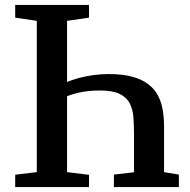

<svg xmlns="http://www.w3.org/2000/svg" viewBox="-20 -763 774 783"><path d="M248.5 -426.5Q273 -437.5 302.5 -445.2Q332 -453 362.8 -457Q393.5 -461 422.5 -461Q480 -461 520 -450Q560 -439 585.5 -419Q611 -399 624.8 -372.2Q638.5 -345.5 643.8 -313.8Q649 -282 649 -247.5V-61L709.5 -51V0H444.5V-51L526.5 -60.5V-218Q526.5 -253.5 524 -285.2Q521.5 -317 509 -341.5Q496.5 -366 467.8 -380Q439 -394 387 -394Q342.5 -394 305.5 -386Q268.5 -378 248.5 -368ZM130 -61V-678L42 -691V-743H343V-691L253.5 -678V-61L343 -50V0H42V-50.5Z"/></svg>

Font: Merriweather 28pt SemiBold
Style: Regular
Weight: 600
Version: Version 2.100